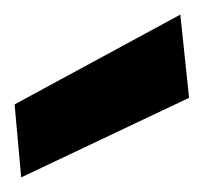

<svg xmlns="http://www.w3.org/2000/svg" viewBox="-20 -787 279 263"><path d="M9 -544 0 -644 227 -767 239 -653Z"/></svg>

Font: DM Sans 17pt Black
Style: Regular
Weight: 900
Version: Version 4.004;gftools[0.9.30]